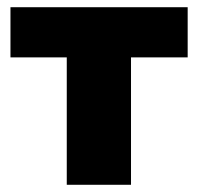

<svg xmlns="http://www.w3.org/2000/svg" viewBox="-20 -512 548 532"><path d="M165 0V-353H9V-492H500V-353H343V0Z"/></svg>

Font: Nunito Sans Black
Style: Regular
Weight: 900
Designer: Vernon Adams
Foundry: Vernon Adams
Version: Version 3.006; ttfautohint (v1.8.3)